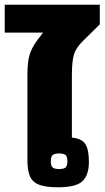

<svg xmlns="http://www.w3.org/2000/svg" viewBox="-75 -777 442 812"><path d="M41 -99V-463Q41 -514 50 -544.5Q59 -575 82 -606L107 -639H-55V-757H347V-674L274 -602Q245 -573 237 -544Q229 -515 229 -457V-195Q271 -191 286 -167.5Q301 -144 301 -92Q301 -37 274 -11Q247 15 171 15Q119 15 91 4.5Q63 -6 52 -30.5Q41 -55 41 -99ZM210 -95Q210 -114 202.5 -121Q195 -128 175 -128Q155 -128 147.5 -121Q140 -114 140 -95Q140 -76 147.5 -69Q155 -62 175 -62Q195 -62 202.5 -69Q210 -76 210 -95Z"/></svg>

Font: Pridi
Style: Bold
Weight: 700
Designer: Katatrad Team
Foundry: CadsonDemak
Version: Version 1.001